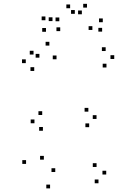

<svg xmlns="http://www.w3.org/2000/svg" viewBox="-20 -977 660 1018"><path d="M502.2 -5.3V-25.3H482.2V-5.3ZM543.2 -51.7V-71.7H523.2V-51.7ZM492 -91.7V-111.7H472V-91.7ZM273 -65V-85H253V-65ZM212.5 -130.5V-150.5H192.5V-130.5ZM279.7 -662.7V-682.7H259.7V-662.7ZM241.8 -735.3V-755.3H221.8V-735.3ZM189 -671.3V-691.3H169V-671.3ZM118.2 -108V-128H98.2V-108ZM245.5 21.8V1.8H225.5V21.8ZM452.8 -302.7V-322.7H432.8V-302.7ZM491.8 -346.3V-366.3H471.8V-346.3ZM448.5 -385V-405H428.5V-385ZM203.8 -367.3V-387.3H183.8V-367.3ZM162.7 -323.5V-343.5H142.7V-323.5ZM207.5 -283.7V-303.7H187.5V-283.7ZM544.5 -619.2V-639.2H524.5V-619.2ZM585.7 -664.3V-684.3H565.7V-664.3ZM540.2 -706.5V-726.5H520.2V-706.5ZM157.8 -687.8V-707.8H137.8V-687.8ZM116.7 -642.3V-662.3H96.7V-642.3ZM161.5 -600.8V-620.8H141.5V-600.8ZM299.3 -812V-832H279.3V-812ZM414 -901.3V-921.3H394V-901.3ZM376.7 -903.7V-923.7H356.7V-903.7ZM469.8 -818.2V-838.2H449.8V-818.2ZM521.5 -809.3V-829.3H501.5V-809.3ZM525 -859.2V-879.2H505V-859.2ZM441.2 -936.7V-956.7H421.2V-936.7ZM351.8 -933.3V-953.3H331.8V-933.3ZM258.3 -865.2V-885.2H238.3V-865.2ZM294.5 -864.3V-884.3H274.5V-864.3ZM220.8 -869.7V-889.7H200.8V-869.7ZM223.8 -808.5V-828.5H203.8V-808.5Z"/></svg>

Font: Monaspace Radon Dots Var
Style: Regular
Weight: 400
Designer: Riley Cran and the Lettermatic Team
Version: Version 1.100 (Monaspace Radon Dots)